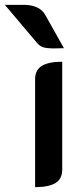

<svg xmlns="http://www.w3.org/2000/svg" viewBox="-82 -764 339 793"><path d="M63 -437Q63 -475 91 -492Q119 -509 175 -509V-63Q175 -25 147 -8Q119 9 63 9ZM142 -564Q111 -564 96 -569Q81 -574 69 -589L-62 -744H15Q80 -744 104 -704L182 -565Q166 -564 142 -564Z"/></svg>

Font: K2D SemiBold
Style: Regular
Weight: 600
Designer: Katatrad Aksorn Co.,Ltd.
Foundry: Cadson Demak Co.,Ltd.
Version: Version 1.000; ttfautohint (v1.6)